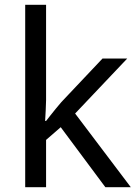

<svg xmlns="http://www.w3.org/2000/svg" viewBox="-20 -780 574 800"><path d="M172 -363Q172 -347 170.5 -321Q169 -295 168 -276H172Q178 -284 190 -299Q202 -314 214.5 -329.5Q227 -345 236 -355L407 -536H510L293 -307L525 0H419L233 -250L172 -197V0H85V-760H172Z"/></svg>

Font: Noto Sans Elymaic
Style: Regular
Weight: 400
Designer: Morgane Pierson
Foundry: Google LLC
Version: Version 1.002; ttfautohint (v1.8.4.7-5d5b)